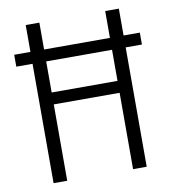

<svg xmlns="http://www.w3.org/2000/svg" viewBox="-82 -801 784 873"><g transform="rotate(-10 310.0 -365.0)"><path d="M600 -606H525V-730H462V-606H158V-730H95V-606H20V-551H95V0H158V-352.5H462V0H525V-551H600ZM158 -407.5V-551H462V-407.5Z"/></g></svg>

Font: Monaspace Neon ExtraLight
Style: Regular
Weight: 200
Designer: Riley Cran & the Lettermatic Team
Foundry: Lettermatic
Version: Version 1.200 (Monaspace Neon)